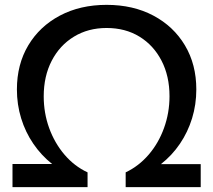

<svg xmlns="http://www.w3.org/2000/svg" viewBox="-20 -767 874 787"><path d="M802.7 0H495.1V-60.5Q548.8 -85.9 589.4 -133.1Q629.9 -180.2 652.3 -242.2Q674.8 -304.2 674.8 -372.6Q674.8 -455.1 642.1 -518.3Q609.4 -581.5 551.5 -616.9Q493.7 -652.3 417 -652.3Q341.3 -652.3 283 -616.7Q224.6 -581.1 191.9 -517.8Q159.2 -454.6 159.2 -372.1Q159.2 -303.7 181.6 -241.9Q204.1 -180.2 244.6 -132.8Q285.2 -85.4 338.9 -60.5V0H31.2V-94.7H193.8Q148.9 -130.4 116.5 -178Q84 -225.6 66.7 -282Q49.3 -338.4 49.3 -400.4Q49.3 -502.9 95.9 -581.1Q142.6 -659.2 225.6 -703.1Q308.6 -747.1 417 -747.1Q525.9 -747.1 608.6 -703.1Q691.4 -659.2 738 -581.1Q784.7 -502.9 784.7 -400.4Q784.7 -338.4 767.3 -282Q750 -225.6 717.5 -177.7Q685.1 -129.9 639.6 -94.2H802.7Z"/></svg>

Font: Kumbh Sans Medium
Style: Regular
Weight: 500
Version: Version 1.005